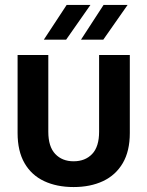

<svg xmlns="http://www.w3.org/2000/svg" viewBox="-20 -743 595 775"><path d="M277 12Q209 12 158 -12Q107 -36 79 -84.5Q51 -133 51 -206V-521H175V-211Q175 -151 203 -121.5Q231 -92 277 -92Q324 -92 352 -121.5Q380 -151 380 -211V-521H504V-206Q504 -133 475.5 -84.5Q447 -36 396 -12Q345 12 277 12ZM249 -723H345L247 -583H157ZM398 -723H495L397 -583H307Z"/></svg>

Font: TikTok Sans 24pt SemiBold
Style: Regular
Weight: 600
Version: Version 4.000